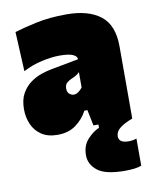

<svg xmlns="http://www.w3.org/2000/svg" viewBox="-84 -581 693 872"><g transform="rotate(-10 262.5 -145.0)"><path d="M149 14Q104 14 75 -5.5Q46 -25 32 -57Q18 -89 18 -126Q18 -170.5 34.2 -199.2Q50.5 -228 75 -245.5Q99.5 -263 125.5 -271.8Q151.5 -280.5 171 -284L299 -308Q300 -321 281.2 -330Q262.5 -339 218 -339Q183.5 -339 137.8 -329Q92 -319 50 -297L41 -479Q79.5 -491 141.5 -504.5Q203.5 -518 283 -518Q383 -518 439 -474.8Q495 -431.5 495 -333V0H316L301 -73H287Q268.5 -37 234.2 -11.5Q200 14 149 14ZM253 -153Q263.5 -153 274.2 -160.5Q285 -168 293 -179V-250Q287 -243.5 279.2 -238.2Q271.5 -233 255 -226Q244 -221.5 233.5 -212.8Q223 -204 223 -186Q223 -169 232.8 -161Q242.5 -153 253 -153ZM422 228Q332 228 295.5 199Q259 170 259 128Q259 83.5 284.8 55.2Q310.5 27 339 15V-27L450 -41L495 0Q458.5 13.5 437.2 29.8Q416 46 416 68Q416 99 461 99Q474 99 483.5 96.8Q493 94.5 498 93V218Q473 228 422 228Z"/></g></svg>

Font: Commissioner Black
Style: Regular
Weight: 900
Designer: Kostas Bartsokas
Foundry: Kostas Bartsokas
Version: Version 1.000; ttfautohint (v1.8.3)